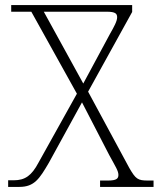

<svg xmlns="http://www.w3.org/2000/svg" viewBox="-20 -734 627 754"><path d="M12 0H56C115 0 135 -32 172 -95L302 -332L409 -125C434 -79 445 -63 445 -47C445 -33 438 -25 404 -25H373V0H583V-25H561C521 -25 513 -31 488 -74L326 -374L499 -687V-714H24V-688H103L282 -366L131 -95C104 -44 78 -26 34 -26H12ZM307 -406 152 -688H399C434 -688 440 -680 440 -666C440 -651 428 -629 412 -601Z"/></svg>

Font: Noto Serif Georgian ExtraLight
Style: Regular
Weight: 200
Designer: Monotype Design Team, Akaki Razmadze
Foundry: Google LLC
Version: Version 2.003